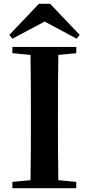

<svg xmlns="http://www.w3.org/2000/svg" viewBox="-20 -987 466 1007"><path d="M243 -967H184L29 -804L45 -784L214 -874L382 -784L398 -804ZM45 -708 140 -699C142 -597 142 -496 142 -394V-346C142 -243 142 -141 140 -42L45 -33V0H380V-33L286 -42C284 -143 284 -245 284 -347V-394C284 -497 284 -599 286 -699L380 -708V-741H45Z"/></svg>

Font: Noto Serif CJK TC
Style: Bold
Weight: 700
Designer: Ryoko NISHIZUKA 西塚涼子 (kana & ideographs); Frank Grießhammer (Latin, Greek & Cyrillic); Wenlong ZHANG 张文龙 (bopomofo); San
Foundry: Adobe
Version: Version 2.001;hotconv 1.1.0;makeotfexe 2.6.0